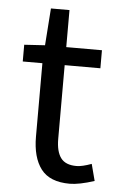

<svg xmlns="http://www.w3.org/2000/svg" viewBox="-49 -657 434 704"><g transform="rotate(5 168.5 -305.0)"><path d="M23.9 -419.4V-481L100.1 -485.8L109.9 -622.1H178.2V-485.8H309.6V-419.4H178.2V-148.4Q178.2 -101.6 195.6 -78.1Q212.9 -54.7 253.4 -54.7Q273.9 -54.7 308.6 -67.4L324.7 -5.9Q268.6 12.2 234.4 12.2Q160.6 12.2 128.4 -30.3Q96.2 -72.8 96.2 -149.4V-419.4Z"/></g></svg>

Font: Varta
Style: Regular
Weight: 400
Designer: Joana Correia, Viktoriya Grabowska, Eben Sorkin
Foundry: Sorkin Type
Version: Version 1.002; ttfautohint (v1.3) -l 8 -r 24 -G 200 -x 12 -H